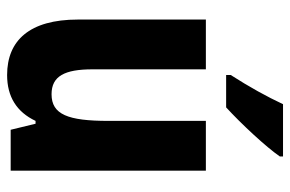

<svg xmlns="http://www.w3.org/2000/svg" viewBox="-158 -648 816 540"><g transform="rotate(90 250.0 -378.0)"><path d="M191 -619V-606H282C328 -648 394 -719 420 -757V-766H273C252 -721 225 -672 191 -619ZM191 10C252 10 295 -17 320 -70H328L345 0H460V-549H320V-275C320 -161 302 -115 245 -115C194 -115 175 -152 175 -230V-549H35V-189C35 -53 94 10 191 10Z"/></g></svg>

Font: Noto Sans Mono ExtraCondensed ExtraBold
Style: Regular
Weight: 800
Width: 2
Designer: Monotype Design Team
Foundry: Monotype Imaging Inc.
Version: Version 2.014